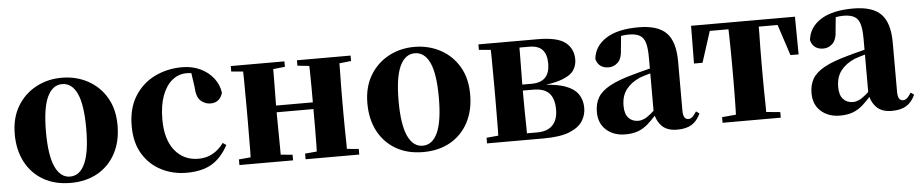

<svg xmlns="http://www.w3.org/2000/svg" viewBox="-37 -800 5052 1055"><g transform="rotate(-5 2488.5 -273.0)"><path d="M318 17Q232 17 168.5 -19.5Q105 -56 70 -122Q35 -188 35 -276Q35 -365 73 -429Q111 -493 175.5 -528Q240 -563 318 -563Q397 -563 461.5 -528.5Q526 -494 564 -430Q602 -366 602 -276Q602 -187 566.5 -121Q531 -55 467.5 -19Q404 17 318 17ZM318 -18Q372 -18 400.5 -81Q429 -144 429 -274Q429 -405 400.5 -466.5Q372 -528 318 -528Q265 -528 236 -466.5Q207 -405 207 -274Q207 -144 236 -81Q265 -18 318 -18Z M958 17Q882 17 818.5 -15.5Q755 -48 717 -110.5Q679 -173 679 -264Q679 -362 720.5 -428.5Q762 -495 831 -529Q900 -563 983 -563Q1038 -563 1082.5 -542Q1127 -521 1155 -485Q1183 -449 1189 -404Q1173 -351 1122 -351Q1091 -351 1067.5 -372.5Q1044 -394 1042 -449L1031 -526Q1018 -528 1004 -528Q960 -528 925 -499.5Q890 -471 870 -417Q850 -363 850 -286Q850 -176 899 -115Q948 -54 1030 -54Q1074 -54 1109 -74Q1144 -94 1169 -129L1188 -116Q1151 -47 1097 -15Q1043 17 958 17Z M1250 0V-31L1315 -37Q1315 -51 1316 -69Q1316 -111 1316.5 -157Q1317 -203 1317 -238V-308Q1317 -343 1316.5 -389Q1316 -435 1316 -478Q1315 -495 1315 -510L1250 -516V-546H1546V-516L1481 -509Q1481 -495 1481 -477Q1480 -434 1480 -386Q1479 -344 1479 -308H1682Q1682 -344 1682 -386Q1681 -434 1681 -477Q1680 -495 1680 -509L1615 -516V-546H1911V-516L1846 -509Q1846 -495 1846 -478Q1845 -435 1844.5 -389Q1844 -343 1844 -308V-238Q1844 -203 1844.5 -157Q1845 -111 1846 -69Q1846 -51 1846 -37L1911 -31V0H1615V-31L1680 -37Q1680 -52 1681 -70Q1681 -114 1682 -168Q1682 -220 1682 -271H1479Q1479 -220 1480 -168Q1480 -114 1481 -70Q1481 -52 1481 -37L1546 -31V0Z M2263 17Q2177 17 2113.5 -19.5Q2050 -56 2015 -122Q1980 -188 1980 -276Q1980 -365 2018 -429Q2056 -493 2120.5 -528Q2185 -563 2263 -563Q2342 -563 2406.5 -528.5Q2471 -494 2509 -430Q2547 -366 2547 -276Q2547 -187 2511.5 -121Q2476 -55 2412.5 -19Q2349 17 2263 17ZM2263 -18Q2317 -18 2345.5 -81Q2374 -144 2374 -274Q2374 -405 2345.5 -466.5Q2317 -528 2263 -528Q2210 -528 2181 -466.5Q2152 -405 2152 -274Q2152 -144 2181 -81Q2210 -18 2263 -18Z M2616 0V-31L2681 -37Q2681 -51 2682 -69Q2682 -111 2682.5 -157Q2683 -203 2683 -238V-308Q2683 -343 2682.5 -389Q2682 -435 2682 -478Q2681 -495 2681 -510L2616 -516V-546H2943Q3051 -546 3095 -511.5Q3139 -477 3139 -417Q3139 -386 3122.5 -359.5Q3106 -333 3060 -315Q3025 -301 2967 -293Q3028 -288 3068 -275Q3121 -256 3143 -224Q3165 -192 3165 -148Q3165 -109 3144 -75.5Q3123 -42 3071.5 -21Q3020 0 2928 0ZM2839 -36H2896Q2952 -36 2981 -66Q3010 -96 3010 -153Q3010 -212 2982.5 -242Q2955 -272 2894 -272H2837V-238Q2837 -203 2837.5 -157Q2838 -111 2839 -69Q2839 -51 2839 -36ZM2837 -305H2889Q2989 -305 2989 -408Q2989 -458 2966 -483.5Q2943 -509 2892 -509H2839Q2839 -495 2839 -478Q2838 -434 2838 -385Q2837 -343 2837 -305Z M3378 17Q3314 17 3273 -19.5Q3232 -56 3232 -119Q3232 -165 3251.5 -198.5Q3271 -232 3318 -258Q3365 -284 3446 -306Q3484 -317 3536 -330Q3539 -331 3543 -332V-393Q3543 -445 3534 -474.5Q3525 -504 3503 -516Q3481 -528 3443 -528Q3423 -528 3401 -524L3394 -453Q3392 -401 3370 -379.5Q3348 -358 3319 -358Q3263 -358 3249 -410Q3256 -480 3320 -521.5Q3384 -563 3500 -563Q3607 -563 3654 -514.5Q3701 -466 3701 -357V-88Q3701 -60 3708.5 -48.5Q3716 -37 3730 -37Q3741 -37 3751 -45Q3761 -53 3775 -75L3793 -62Q3774 -21 3743.5 -2.5Q3713 16 3664 16Q3609 16 3580 -13Q3557 -36 3547 -71Q3524 -46 3504 -28Q3479 -6 3449.5 5.5Q3420 17 3378 17ZM3543 -305Q3507 -295 3485 -287Q3436 -266 3408.5 -230.5Q3381 -195 3381 -140Q3381 -95 3401.5 -73Q3422 -51 3456 -51Q3469 -51 3485.5 -57.5Q3502 -64 3525 -83Q3533 -90 3543 -99ZM3341 -509Q3335 -507 3329 -505Z M3787 -338 3789 -546H4362L4364 -338H4319L4263 -509H4159Q4159 -495 4159 -478Q4158 -435 4157.5 -389Q4157 -343 4157 -308V-238Q4157 -203 4157.5 -157Q4158 -111 4159 -69Q4159 -52 4159 -38L4236 -31V0H3915V-31L3992 -38Q3993 -52 3993 -69Q3994 -111 3994.5 -157Q3995 -203 3995 -238V-308Q3995 -343 3994.5 -389Q3994 -435 3993 -478Q3993 -495 3992 -509H3889L3834 -338Z M4562 17Q4498 17 4457 -19.5Q4416 -56 4416 -119Q4416 -165 4435.5 -198.5Q4455 -232 4502 -258Q4549 -284 4630 -306Q4668 -317 4720 -330Q4723 -331 4727 -332V-393Q4727 -445 4718 -474.5Q4709 -504 4687 -516Q4665 -528 4627 -528Q4607 -528 4585 -524L4578 -453Q4576 -401 4554 -379.5Q4532 -358 4503 -358Q4447 -358 4433 -410Q4440 -480 4504 -521.5Q4568 -563 4684 -563Q4791 -563 4838 -514.5Q4885 -466 4885 -357V-88Q4885 -60 4892.5 -48.5Q4900 -37 4914 -37Q4925 -37 4935 -45Q4945 -53 4959 -75L4977 -62Q4958 -21 4927.5 -2.5Q4897 16 4848 16Q4793 16 4764 -13Q4741 -36 4731 -71Q4708 -46 4688 -28Q4663 -6 4633.5 5.5Q4604 17 4562 17ZM4727 -305Q4691 -295 4669 -287Q4620 -266 4592.5 -230.5Q4565 -195 4565 -140Q4565 -95 4585.5 -73Q4606 -51 4640 -51Q4653 -51 4669.5 -57.5Q4686 -64 4709 -83Q4717 -90 4727 -99ZM4525 -509Q4519 -507 4513 -505Z"/></g></svg>

Font: Early Summer Mincho Heavy
Style: Regular
Weight: 900
Designer: GuiWonder
Version: Version 1.002